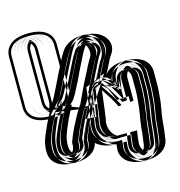

<svg xmlns="http://www.w3.org/2000/svg" viewBox="-128 -885 1009 1077"><g transform="rotate(-15 376.5 -346.0)"><path d="M536 -389C536 -434 574 -472 619 -472C664 -472 703 -434 703 -389V-310C703 -295 702 -283 701 -272L699 -244C698 -227 694 -207 692 -190C690 -160 681 -130 679 -100C677 -67 672 -35 668 -5C663 37 623 74 575 68C534 63 496 22 503 -25L504 -33C504 -37 505 -43 506 -50C506 -54 506 -58 507 -62H486C479 -62 473 -62 467 -61C392 -58 338 -124 359 -202C364 -229 368 -266 372 -297L358 -275C344 -254 327 -217 315 -195C304 -175 293 -147 286 -127C284 -124 283 -121 283 -119C282 -116 282 -113 282 -112V-104C282 -59 243 -21 198 -21C153 -21 115 -59 115 -104V-112C115 -158 130 -191 146 -227C160 -261 175 -286 191 -319C175 -303 156 -295 134 -295C88 -295 50 -334 50 -379V-677C50 -723 88 -761 134 -761C180 -761 217 -723 217 -677V-379C217 -373 216 -367 215 -362C216 -363 217 -365 218 -367C225 -376 231 -387 237 -399L263 -451C279 -486 296 -518 312 -550L330 -586C337 -601 345 -613 352 -624L360 -636C384 -669 435 -685 476 -657C509 -634 526 -582 497 -541L489 -529C486 -525 483 -519 479 -511L461 -475C448 -451 442 -437 427 -407C475 -427 521 -397 536 -362ZM195 -344 180 -330C167 -317 152 -310 134 -310C97 -310 65 -342 65 -379V-677C65 -715 97 -746 134 -746C171 -746 202 -715 202 -677V-379C202 -374 201 -370 200 -366ZM521 -49V-50C521 -53 521 -57 522 -60L525 -77H486C479 -77 471 -77 466 -76C396 -74 356 -133 374 -199C379 -227 383 -264 387 -295L395 -361L345 -283C330 -260 314 -223 302 -202C291 -181 279 -152 272 -133C268 -126 267 -120 267 -112V-104C267 -67 235 -36 198 -36C161 -36 130 -67 130 -104V-112C130 -154 144 -184 160 -221C173 -254 187 -278 204 -312L222 -348C233 -359 242 -375 250 -392L277 -444C293 -479 309 -511 325 -543L343 -579C350 -593 357 -606 364 -616L372 -627C391 -654 434 -667 467 -644C494 -625 509 -583 485 -550L477 -537C474 -532 470 -526 466 -518L448 -482C435 -458 427 -443 413 -413L396 -378L433 -393C472 -409 510 -385 522 -356L551 -289V-389C551 -426 582 -457 619 -457C656 -457 688 -425 688 -389V-310C688 -296 687 -283 686 -273L684 -245C681 -196 668 -153 664 -101C662 -68 657 -38 653 -7C649 28 616 58 577 53C543 49 512 15 518 -23L519 -32V-33C519 -35 520 -43 521 -49ZM195 -344 180 -330C167 -317 152 -310 134 -310C97 -310 65 -342 65 -379V-677C65 -715 96 -746 133 -746C170 -746 202 -715 202 -677V-379C202 -374 201 -370 200 -366ZM519 -33C519 -35 520 -43 521 -49V-50C521 -53 521 -57 522 -60L525 -77H486C479 -77 471 -77 466 -76C396 -74 356 -133 374 -199C379 -227 383 -264 387 -295L395 -361L345 -283C330 -260 314 -223 302 -202C291 -181 279 -152 272 -133C268 -126 267 -120 267 -112V-104C267 -67 235 -36 198 -36C161 -36 130 -67 130 -104V-112C130 -154 144 -184 160 -221C173 -254 187 -278 204 -312L222 -348C233 -359 242 -375 250 -392L277 -444C293 -479 309 -511 325 -543L343 -579C350 -593 357 -606 364 -616L372 -627C391 -654 434 -667 467 -644C494 -625 509 -583 485 -550L477 -537C474 -532 470 -526 466 -518L448 -482C435 -458 427 -443 413 -413L396 -378L433 -393C472 -409 510 -385 522 -356L551 -289V-389C551 -426 582 -457 619 -457C656 -457 688 -425 688 -389V-310C688 -296 687 -283 686 -273L684 -245C683 -229 678 -209 677 -191C675 -163 667 -133 664 -101C662 -68 657 -38 653 -7C649 28 616 58 577 53C543 49 512 15 518 -23L519 -32ZM209 -337 215 -362C216 -367 217 -373 217 -379V-677C217 -723 179 -761 133 -761C87 -761 50 -723 50 -677V-379C50 -334 88 -295 134 -295C156 -295 175 -303 191 -319ZM466 -61C471 -61 479 -62 486 -62H507C506 -58 506 -54 506 -50C505 -43 504 -37 504 -33L503 -25C496 22 534 63 575 68C623 74 663 37 668 -5C672 -35 677 -67 679 -100C683 -149 696 -193 699 -244L701 -272C702 -284 703 -295 703 -310V-389C703 -434 664 -472 619 -472C574 -472 536 -434 536 -389V-362C521 -397 475 -427 427 -407C441 -437 448 -451 461 -475L479 -511C483 -519 486 -525 489 -529L497 -541C526 -582 509 -634 476 -657C435 -685 384 -669 360 -636L352 -624C345 -613 337 -601 330 -586L312 -550C296 -518 279 -486 263 -451L237 -399C229 -382 221 -368 210 -357L191 -319C175 -286 160 -261 146 -227C130 -191 115 -158 115 -112V-104C115 -59 153 -21 198 -21C243 -21 282 -59 282 -104V-112C282 -117 284 -123 286 -128C293 -147 305 -175 315 -195C327 -217 344 -253 358 -275L372 -297C368 -266 363 -228 359 -202C338 -124 388 -58 466 -61ZM210 -318 172 -332 180 -364C181 -369 182 -373 182 -379V-677C182 -725 136 -746 133 -746C130 -746 85 -725 85 -677V-379C85 -333 129 -310 134 -310C134 -310 144 -310 159 -325ZM210 -318C222 -331 234 -343 247 -356C249 -358 251 -362 252 -364C259 -374 265 -384 271 -396L297 -448C313 -483 330 -515 346 -547L364 -583C371 -597 379 -610 386 -620L394 -632C404 -646 418 -654 426 -656C465 -656 493 -587 463 -545L455 -533C452 -528 449 -522 445 -514L427 -478C414 -454 408 -440 393 -410L370 -362L380 -366L324 -279C310 -257 293 -219 281 -198C270 -178 259 -149 252 -130C249 -124 247 -119 247 -112V-104C247 -58 202 -36 198 -36C194 -36 150 -58 150 -104V-112C150 -156 164 -187 180 -224C193 -258 208 -283 225 -316ZM539 -33 538 -24C531 21 574 52 584 54C584 54 606 51 623 23C628 14 632 4 633 -6C637 -36 642 -67 644 -100C647 -131 655 -162 657 -191C659 -209 663 -227 664 -244L666 -273C667 -284 668 -295 668 -310V-389C668 -431 628 -456 619 -457C611 -456 571 -431 571 -389V-270L544 -267C534 -290 466 -398 459 -399C459 -399 456 -398 452 -396L418 -382L407 -296C403 -265 399 -229 394 -201C373 -124 433 -76 462 -76C469 -77 478 -77 486 -77H545L542 -61C541 -57 541 -54 541 -50V-49C540 -42 539 -36 539 -33ZM229 -341 235 -364C236 -369 237 -374 237 -379V-677C237 -713 213 -761 133 -761C53 -761 30 -713 30 -677V-379C30 -344 54 -295 134 -295C175 -295 199 -310 213 -324ZM487 -62H486C481 -62 475 -61 471 -61C379 -58 344 -105 336 -147C332 -166 337 -185 340 -206C328 -184 315 -153 307 -131C305 -125 302 -119 302 -112V-104C302 -69 277 -21 198 -21C119 -21 95 -69 95 -104V-112C95 -156 109 -187 125 -224C139 -258 153 -282 170 -315L189 -353C200 -364 208 -378 216 -395L242 -448C258 -483 275 -514 291 -546L309 -582C316 -596 324 -610 331 -620L339 -632C353 -652 388 -678 449 -670C470 -667 485 -660 497 -652C532 -628 545 -583 518 -545L510 -533C507 -529 504 -523 500 -515L482 -479C470 -456 463 -442 449 -413C478 -415 502 -408 517 -400C522 -430 546 -472 619 -472C698 -472 723 -423 723 -389V-310C723 -295 722 -284 721 -273L719 -245C716 -195 703 -152 699 -101C697 -68 692 -36 688 -6C684 24 660 71 581 69C507 67 477 18 483 -24L484 -32V-33C484 -36 485 -41 486 -49V-50C486 -54 486 -58 487 -62ZM195 -344 200 -366C201 -370 202 -374 202 -379V-677C202 -715 171 -746 134 -746C97 -746 65 -715 65 -677V-379C65 -342 97 -310 134 -310C152 -310 167 -317 180 -330ZM521 -49C520 -43 519 -35 519 -33V-32L518 -23C512 15 543 49 577 53C616 58 649 28 653 -7C657 -38 662 -68 664 -101C668 -153 681 -196 684 -245L686 -273C687 -283 688 -296 688 -310V-389C688 -425 656 -457 619 -457C582 -457 551 -426 551 -389V-289L522 -356C510 -385 472 -409 433 -393L396 -378L413 -413C427 -443 435 -458 448 -482L466 -518C470 -526 474 -532 477 -537L485 -550C509 -583 494 -625 467 -644C434 -667 391 -654 372 -627L364 -616C357 -606 350 -593 343 -579L325 -543C309 -511 293 -479 277 -444L250 -392C242 -375 233 -359 222 -348L204 -312C187 -278 173 -254 160 -221C144 -184 130 -154 130 -112V-104C130 -67 161 -36 198 -36C235 -36 267 -67 267 -104V-112C267 -120 268 -126 272 -133C279 -152 291 -181 302 -202C314 -223 330 -260 345 -283L395 -361L387 -295C383 -264 379 -227 374 -199C356 -133 396 -74 466 -76C471 -77 479 -77 486 -77H525L522 -60C521 -57 521 -53 521 -50ZM209 -337 191 -319C175 -303 156 -295 134 -295C88 -295 50 -334 50 -379V-677C50 -723 88 -761 134 -761C180 -761 217 -723 217 -677V-379C217 -373 216 -367 215 -362ZM371 -351 333 -291C317 -267 300 -230 289 -209C277 -187 266 -159 259 -140C254 -130 252 -123 252 -112V-104C252 -76 227 -51 198 -51C169 -51 145 -76 145 -104V-112C145 -151 158 -178 174 -216C187 -248 201 -272 218 -306L235 -339C248 -352 255 -368 264 -386L290 -438C307 -473 323 -505 339 -537L357 -573C364 -587 370 -597 377 -607L385 -619C400 -640 433 -650 459 -632C481 -617 490 -584 472 -558L464 -546C460 -540 456 -533 452 -524L434 -489C422 -465 414 -450 400 -420L366 -349ZM536 -47C535 -42 534 -36 534 -33V-31L533 -21C529 8 553 35 579 38C609 42 635 18 638 -9C642 -40 647 -70 649 -102C653 -156 666 -199 669 -246L671 -275C672 -284 673 -296 673 -310V-389C673 -417 647 -442 619 -442C591 -442 566 -417 566 -389V-216L508 -350C498 -373 469 -392 439 -379L411 -368L402 -293C398 -262 393 -225 388 -196C372 -139 404 -89 465 -91C470 -91 479 -92 486 -92H542L537 -57C537 -55 536 -52 536 -50ZM182 -352 170 -340C159 -329 148 -325 134 -325C105 -325 80 -350 80 -379V-677C80 -707 105 -731 134 -731C163 -731 187 -707 187 -677V-379C187 -375 187 -372 186 -369ZM486 -62C466 -62 449 -60 432 -65C376 -80 341 -137 359 -202C364 -229 368 -266 372 -297L358 -275C344 -253 327 -217 315 -195C304 -175 293 -147 286 -127C284 -123 282 -116 282 -112V-104C282 -59 243 -21 198 -21C153 -21 115 -59 115 -104V-112C115 -158 130 -191 146 -227C160 -261 175 -286 191 -319L210 -357C221 -368 229 -383 237 -399L263 -451C279 -486 296 -518 312 -550L330 -586C337 -601 345 -613 352 -624L360 -636C384 -669 435 -685 476 -657C509 -634 526 -582 497 -541L489 -529C486 -525 483 -519 479 -511L461 -475C448 -451 441 -437 427 -407C475 -427 521 -397 536 -362V-389C536 -434 574 -472 619 -472C664 -472 703 -434 703 -389V-310C703 -295 702 -283 701 -272L699 -244C696 -195 684 -148 679 -100C677 -67 672 -35 668 -5C663 37 623 74 575 68C534 63 496 22 503 -25L504 -33C504 -37 505 -42 506 -50C506 -54 506 -58 507 -62ZM222 -329 230 -358C232 -365 232 -372 232 -379V-677C232 -731 188 -776 134 -776C80 -776 35 -731 35 -677V-379C35 -325 80 -280 134 -280C160 -280 184 -290 202 -308ZM490 -47C489 -38 489 -34 488 -27C479 29 524 77 573 83C630 90 677 47 683 -3C687 -33 692 -66 694 -99C698 -146 711 -190 714 -243L716 -271C718 -285 718 -295 718 -310V-389C718 -443 672 -487 619 -487C570 -487 530 -450 522 -405C503 -421 480 -429 454 -428C461 -442 466 -453 474 -468L492 -504C496 -512 499 -518 501 -521L509 -532C543 -580 524 -642 485 -669C437 -703 376 -685 348 -645L340 -632C332 -621 325 -608 317 -593L299 -557C283 -525 265 -493 249 -458L224 -406C215 -388 208 -376 198 -366L178 -326C162 -294 146 -268 132 -233C117 -198 100 -161 100 -112V-104C100 -50 144 -6 198 -6C252 -6 297 -50 297 -104V-112C298 -116 299 -119 300 -121C314 -157 330 -192 347 -225C346 -217 345 -210 344 -205C321 -117 380 -43 467 -46C472 -46 479 -47 486 -47ZM345 -284 190 -341 195 -360C197 -366 197 -372 197 -379V-677C197 -734 147 -761 133 -761C119 -761 70 -734 70 -677V-379C70 -324 119 -296 134 -295C138 -295 150 -298 164 -309ZM208 -339 180 -307 202 -304C188 -278 178 -258 167 -230C152 -194 135 -160 135 -112V-104C135 -49 184 -21 198 -21H199C213 -21 262 -48 262 -104V-112C263 -118 264 -120 266 -125C273 -144 284 -172 294 -191C306 -213 324 -250 337 -271L418 -399L400 -391L406 -404C421 -434 427 -447 440 -471L458 -507C462 -515 466 -521 468 -525L476 -537C508 -581 487 -638 455 -661C441 -671 430 -674 421 -670C409 -666 393 -657 381 -640L373 -628C366 -617 358 -605 351 -590L333 -554C317 -522 300 -489 284 -454L258 -403C252 -391 246 -381 239 -371C238 -370 238 -368 237 -367ZM552 -283 556 -284V-389C556 -441 600 -470 619 -472C638 -470 683 -441 683 -389V-310C683 -295 683 -284 681 -271L679 -243C678 -225 674 -207 672 -189C670 -158 661 -128 659 -99C657 -66 652 -34 648 -4C647 8 642 21 636 31C616 65 590 68 584 69C564 66 514 30 523 -26C524 -37 525 -47 527 -62H486C478 -62 468 -62 462 -61C426 -61 371 -106 375 -176C379 -213 386 -257 392 -298L404 -393L446 -410C453 -413 455 -413 459 -414C486 -410 532 -319 552 -283ZM216 -348 221 -368C222 -371 222 -375 222 -379V-677C222 -705 205 -746 133 -746C61 -746 45 -705 45 -677V-379C45 -351 62 -310 134 -310C171 -310 190 -322 202 -334ZM499 -33V-32L498 -22C493 11 516 53 582 54C653 56 670 16 673 -8C677 -39 682 -69 684 -102C688 -155 701 -198 704 -246L706 -274C707 -284 708 -296 708 -310V-389C708 -416 690 -457 619 -457C553 -457 536 -422 532 -398L528 -377L510 -387C497 -394 476 -400 450 -398L424 -397L436 -420C450 -449 456 -462 468 -485L486 -521C490 -529 494 -537 498 -542L506 -554C540 -602 497 -648 447 -655C392 -662 362 -638 351 -623L343 -611C336 -601 330 -590 323 -576L305 -540C289 -508 273 -476 256 -441L230 -389C222 -372 213 -356 201 -344L184 -309C167 -275 152 -251 139 -218C123 -181 110 -152 110 -112V-104C110 -77 126 -36 198 -36C270 -36 287 -77 287 -104V-112C287 -122 288 -126 293 -137C301 -157 314 -190 326 -213L369 -293L355 -204C352 -185 348 -166 351 -149C358 -115 384 -73 468 -76C473 -76 480 -77 486 -77H505L502 -58C502 -55 501 -53 501 -50V-48C500 -41 499 -34 499 -33ZM195 -344 200 -366C201 -370 202 -374 202 -379V-677C202 -715 171 -746 134 -746C97 -746 65 -715 65 -677V-379C65 -342 97 -310 134 -310C152 -310 167 -317 180 -330ZM519 -33V-32L518 -23C512 15 543 49 577 53C616 58 649 28 653 -7C657 -38 662 -68 664 -101C667 -133 675 -163 677 -191C678 -209 683 -229 684 -245L686 -273C687 -283 688 -296 688 -310V-389C688 -425 656 -457 619 -457C582 -457 551 -426 551 -389V-289L522 -356C510 -385 472 -409 433 -393L396 -378L413 -413C427 -443 435 -458 448 -482L466 -518C470 -526 474 -532 477 -537L485 -550C509 -583 494 -625 467 -644C434 -667 391 -654 372 -627L364 -616C357 -606 350 -593 343 -579L325 -543C309 -511 293 -479 277 -444L250 -392C242 -375 233 -359 222 -348L204 -312C187 -278 173 -254 160 -221C144 -184 130 -154 130 -112V-104C130 -67 161 -36 198 -36C235 -36 267 -67 267 -104V-112C267 -120 268 -126 272 -133C279 -152 291 -181 302 -202C314 -223 330 -260 345 -283L395 -361L387 -295C383 -264 379 -227 374 -199C356 -133 396 -74 466 -76C471 -77 479 -77 486 -77H525L522 -60C521 -57 521 -53 521 -50V-49C520 -43 519 -35 519 -33ZM209 -337 191 -319C175 -303 156 -295 134 -295C88 -295 50 -334 50 -379V-677C50 -723 88 -761 134 -761C180 -761 217 -723 217 -677V-379C217 -373 216 -367 215 -362ZM466 -61C388 -58 338 -124 359 -202C363 -228 368 -266 372 -297L358 -275C344 -253 327 -217 315 -195C305 -175 293 -147 286 -128C284 -122 282 -119 282 -112V-104C282 -59 243 -21 198 -21C153 -21 115 -59 115 -104V-112C115 -158 130 -191 146 -227C160 -261 175 -286 191 -319L210 -357C220 -367 228 -381 237 -399L263 -451C279 -486 296 -518 312 -550L330 -586C337 -601 345 -613 352 -624L360 -636C384 -669 435 -685 476 -657C509 -634 526 -582 497 -541L489 -529C486 -525 483 -519 479 -511L461 -475C448 -451 441 -437 427 -407C475 -427 521 -397 536 -362V-389C536 -434 574 -472 619 -472C664 -472 703 -434 703 -389V-310C703 -295 702 -284 701 -272L699 -244C696 -193 683 -149 679 -100C677 -67 672 -35 668 -5C663 37 623 74 575 68C534 63 496 22 503 -25L504 -33C504 -37 505 -43 506 -50C506 -54 506 -58 507 -62H486C479 -62 471 -61 466 -61ZM182 -352 186 -369C187 -372 187 -375 187 -379V-677C187 -707 163 -731 134 -731C105 -731 80 -707 80 -677V-379C80 -350 105 -325 134 -325C148 -325 159 -329 170 -340ZM371 -351 366 -349 400 -420C414 -450 422 -465 434 -489L452 -524C456 -533 460 -540 464 -546L472 -558C490 -584 481 -617 459 -632C433 -650 400 -640 385 -619L377 -607C370 -597 364 -587 357 -573L339 -537C323 -505 307 -473 290 -438L264 -386C256 -370 249 -354 235 -339L218 -306C201 -272 187 -248 174 -216C158 -178 145 -151 145 -112V-104C145 -76 169 -51 198 -51C227 -51 252 -76 252 -104V-112C252 -121 254 -131 259 -140C266 -159 277 -187 289 -209C300 -230 317 -267 333 -291ZM536 -47V-50C536 -52 537 -55 537 -57L542 -92H486C479 -92 470 -91 465 -91C404 -89 372 -139 388 -196C393 -225 398 -262 402 -293L411 -368L439 -379C469 -392 498 -373 508 -350L566 -216V-389C566 -417 591 -442 619 -442C647 -442 673 -417 673 -389V-310C673 -296 672 -284 671 -275L669 -246C668 -232 663 -212 662 -192C661 -167 652 -136 649 -102C647 -70 642 -40 638 -9C635 18 609 42 579 38C553 35 529 8 533 -21L534 -31V-33C534 -34 535 -42 536 -47ZM222 -329 202 -308C184 -290 160 -280 134 -280C80 -280 35 -325 35 -379V-677C35 -731 79 -776 133 -776C187 -776 232 -731 232 -677V-379C232 -372 232 -365 230 -358ZM467 -46C381 -43 321 -116 344 -205C345 -210 346 -217 347 -225C329 -189 308 -153 297 -112V-104C297 -50 252 -6 198 -6C144 -6 100 -50 100 -104V-112C100 -161 117 -198 132 -233C146 -268 162 -294 178 -326L198 -366C207 -375 217 -392 224 -406L249 -458C265 -493 283 -525 299 -557L317 -593C325 -608 332 -621 340 -632L348 -645C376 -685 437 -703 485 -669C524 -642 543 -580 509 -532L501 -521C499 -518 496 -512 492 -504L474 -468C466 -453 461 -442 454 -428C480 -429 503 -421 522 -405C530 -450 570 -487 619 -487C672 -487 718 -443 718 -389V-310C718 -295 718 -285 716 -271L714 -243C711 -190 698 -146 694 -99C692 -66 687 -33 683 -3C677 47 630 90 573 83C524 77 479 29 488 -27C489 -34 489 -38 490 -47H486C480 -47 473 -46 467 -46ZM153 -341 159 -340 166 -367C167 -370 167 -375 167 -379V-677C167 -706 146 -724 134 -730C123 -724 100 -707 100 -677V-379C100 -350 123 -332 135 -326C138 -327 148 -336 153 -341ZM241 -329 248 -328 239 -309C222 -275 207 -252 194 -219C178 -181 165 -153 165 -112V-104C165 -76 186 -58 198 -52C210 -58 232 -76 232 -104V-112C232 -121 234 -128 238 -136C245 -155 256 -184 268 -206C280 -227 297 -263 312 -287L341 -334L339 -333L379 -416C393 -446 401 -461 413 -485L431 -521C435 -529 439 -536 443 -541L451 -554C475 -587 454 -628 430 -641C426 -640 414 -634 406 -623L398 -611C391 -601 385 -590 378 -576L360 -540C344 -508 328 -476 311 -441L285 -389C279 -377 273 -367 265 -356C260 -346 249 -337 241 -329ZM554 -33V-32L553 -22C549 8 572 31 585 38C589 37 600 31 610 15C614 8 617 1 618 -8C622 -39 627 -69 629 -102C632 -135 640 -164 642 -191C643 -210 648 -229 649 -245L651 -274C652 -284 653 -296 653 -310V-389C653 -415 631 -435 619 -441C608 -435 586 -416 586 -389V-256L534 -251L530 -261C523 -277 473 -357 454 -381L431 -372L422 -294C418 -263 414 -226 409 -197C392 -136 432 -98 456 -92C458 -91 459 -91 461 -91C466 -91 478 -92 486 -92H562L557 -58C557 -55 556 -53 556 -50V-48C555 -42 554 -34 554 -33ZM243 -333 250 -360C251 -366 252 -373 252 -379V-677C252 -720 222 -776 134 -776C46 -776 15 -720 15 -677V-379C15 -337 46 -280 134 -280C178 -280 206 -296 223 -313ZM470 -46C380 -44 337 -88 324 -134C322 -129 317 -116 317 -112V-104C317 -62 286 -6 199 -6C112 -6 80 -62 80 -104V-112C80 -159 97 -194 112 -230C126 -265 141 -289 157 -322L176 -362C185 -371 196 -387 203 -402L229 -454C245 -489 262 -521 278 -553L296 -589C303 -604 310 -617 318 -628L326 -640C343 -664 385 -694 451 -685C474 -682 492 -674 506 -664C547 -636 563 -582 531 -537L523 -525C521 -522 517 -516 513 -508L495 -472C486 -455 481 -445 473 -428C485 -427 496 -424 507 -420C519 -452 552 -487 619 -487C706 -487 738 -431 738 -389V-310C738 -295 737 -284 736 -271L734 -244C731 -192 718 -148 714 -100C712 -67 707 -34 703 -4C699 32 667 86 581 84C505 82 466 34 467 -15C467 -27 468 -33 470 -46ZM209 -337 215 -362C216 -367 217 -373 217 -379V-677C217 -723 180 -761 134 -761C88 -761 50 -723 50 -677V-379C50 -334 88 -295 134 -295C156 -295 175 -303 191 -319ZM486 -62H507C506 -58 506 -54 506 -50C505 -43 504 -37 504 -33L503 -25C496 22 534 63 575 68C623 74 663 37 668 -5C672 -35 677 -67 679 -100C683 -149 696 -193 699 -244L701 -272C702 -284 703 -295 703 -310V-389C703 -434 664 -472 619 -472C574 -472 536 -434 536 -389V-362C521 -397 475 -427 427 -407C441 -437 448 -451 461 -475L479 -511C483 -519 486 -525 489 -529L497 -541C526 -582 509 -634 476 -657C435 -685 384 -669 360 -636L352 -624C345 -613 337 -601 330 -586L312 -550C296 -518 279 -486 263 -451L237 -399C229 -382 221 -368 210 -357L191 -319C175 -286 160 -261 146 -227C130 -191 115 -158 115 -112V-104C115 -59 154 -21 199 -21C244 -21 282 -59 282 -104V-112C282 -116 284 -123 286 -127C293 -147 304 -175 315 -195C327 -217 344 -253 358 -275L372 -297C368 -266 363 -228 359 -202C338 -124 388 -58 466 -61C471 -61 479 -62 486 -62ZM195 -344 180 -330C167 -317 152 -310 134 -310C97 -310 65 -342 65 -379V-677C65 -715 97 -746 134 -746C171 -746 202 -715 202 -677V-379C202 -374 201 -370 200 -366ZM396 -378 409 -383 345 -283C330 -260 314 -223 302 -202C291 -181 280 -153 273 -134C270 -126 267 -121 267 -112V-104C267 -67 236 -36 199 -36C162 -36 130 -67 130 -104V-112C130 -154 144 -184 160 -221C173 -254 187 -278 204 -312L222 -348C234 -360 241 -374 250 -392L277 -444C294 -479 309 -511 325 -543L343 -579C350 -593 357 -606 364 -616L372 -627C391 -654 434 -667 467 -644C495 -625 509 -583 485 -550L477 -537C474 -532 470 -526 466 -518L448 -482C436 -458 427 -443 413 -413ZM519 -33C519 -30 518 -26 518 -23C512 15 543 49 577 53C616 58 649 28 653 -7C657 -38 662 -68 664 -101C668 -153 681 -196 684 -245L686 -273C687 -284 688 -295 688 -310V-389C688 -425 656 -457 619 -457C582 -457 551 -426 551 -389V-289L522 -356C510 -385 472 -409 433 -393L397 -378L387 -295C383 -264 378 -226 374 -199C356 -131 395 -74 465 -76C470 -76 479 -77 486 -77H525L522 -60C521 -57 521 -53 521 -50V-49C520 -41 519 -38 519 -33ZM195 -344 200 -366C201 -370 202 -374 202 -379V-677C202 -715 172 -746 134 -746C96 -746 65 -715 65 -677V-379C65 -342 97 -310 134 -310C152 -310 167 -317 180 -330ZM521 -49V-50C521 -53 521 -57 522 -60L525 -77H486C464 -77 450 -75 436 -79C388 -92 358 -141 374 -199C379 -227 383 -264 387 -295L395 -361L345 -283C330 -260 314 -223 302 -202C291 -181 279 -153 272 -133C268 -126 267 -119 267 -112V-104C267 -67 236 -36 199 -36C162 -36 130 -67 130 -104V-112C130 -154 144 -184 160 -221C173 -254 187 -278 204 -312L222 -348C235 -362 242 -376 250 -392L277 -444C294 -479 309 -511 325 -543L343 -579C350 -593 357 -606 364 -616L372 -627C391 -654 434 -667 467 -644C495 -625 509 -583 485 -550L477 -537C474 -532 470 -526 466 -518L448 -482C436 -458 427 -443 413 -413L396 -378L433 -393C472 -409 510 -385 522 -356L551 -289V-389C551 -426 582 -457 619 -457C656 -457 688 -425 688 -389V-310C688 -296 687 -283 686 -273L684 -245C681 -196 668 -153 664 -101C662 -68 657 -38 653 -7C649 28 616 58 577 53C543 49 512 15 518 -23L519 -32V-33C519 -35 520 -42 521 -49ZM209 -337 215 -362C216 -367 217 -373 217 -379V-677C217 -723 180 -761 134 -761C88 -761 50 -723 50 -677V-379C50 -333 88 -295 134 -295C156 -295 175 -303 191 -319ZM508 -62 505 -45C504 -36 504 -34 503 -25C496 22 534 63 575 68C623 74 663 37 668 -5C672 -35 677 -67 679 -100C683 -150 696 -193 699 -244L701 -272C703 -285 703 -295 703 -310V-389C703 -434 664 -472 619 -472C578 -472 544 -440 537 -402L533 -376L513 -393C497 -407 477 -414 455 -413L429 -412L441 -435C448 -449 453 -460 461 -475L479 -511C483 -519 486 -525 489 -529L497 -541C526 -582 509 -633 476 -656C435 -684 384 -669 360 -636L352 -624C345 -613 337 -601 330 -586L312 -550C296 -518 279 -486 263 -451L237 -399C228 -381 222 -369 210 -357L191 -319C174 -286 160 -261 146 -227C130 -191 115 -158 115 -112V-104C115 -59 154 -21 199 -21C244 -21 282 -59 282 -104V-113C283 -118 284 -122 286 -127C299 -163 317 -198 334 -232L375 -312L362 -223C361 -214 360 -207 359 -202C342 -135 375 -78 432 -64C450 -59 465 -62 486 -62ZM134 -310C136 -310 144 -312 154 -321L159 -325L210 -318L172 -332L180 -364C181 -369 182 -373 182 -379V-677C182 -723 143 -745 134 -746C125 -745 85 -723 85 -677V-379C85 -335 125 -311 134 -310ZM199 -6C223 -7 277 -39 277 -104V-111C278 -115 278 -114 280 -120C298 -170 323 -222 350 -263L457 -431L431 -420C439 -437 445 -448 454 -465L472 -501C476 -509 478 -513 480 -516L488 -528C525 -580 501 -646 463 -673C448 -684 432 -690 416 -684C401 -679 384 -669 369 -649L361 -637C353 -626 345 -611 337 -596L319 -560C303 -529 286 -496 270 -461L244 -409C238 -396 231 -388 225 -376L198 -349L150 -296L179 -292C170 -274 162 -257 153 -236C138 -201 120 -163 120 -112V-104C120 -39 175 -7 199 -6ZM486 -47H510C509 -37 509 -35 508 -28C498 39 555 80 584 84C594 83 625 79 649 39C656 27 661 12 663 -2C667 -31 672 -65 674 -98C678 -141 691 -194 694 -242L696 -270C698 -284 698 -295 698 -310V-389C698 -451 647 -484 619 -487C591 -484 541 -451 541 -389V-335C518 -374 493 -424 459 -429C454 -428 449 -428 440 -424L390 -403L377 -300C373 -270 369 -231 365 -207C362 -194 361 -187 360 -177C356 -99 416 -46 462 -46H463C469 -47 479 -47 486 -47ZM229 -340 213 -324C199 -310 175 -295 134 -295C54 -295 30 -344 30 -379V-677C30 -712 54 -761 134 -761C214 -761 237 -712 237 -677V-379C237 -374 236 -369 235 -364ZM516 -56 523 -92H486C478 -92 472 -91 468 -91C391 -88 371 -124 366 -152C363 -165 366 -181 369 -201L398 -380L313 -220C301 -196 286 -162 279 -143C272 -129 272 -125 272 -112V-104C272 -84 263 -51 199 -51C135 -51 125 -84 125 -104V-112C125 -149 137 -174 153 -212C166 -244 180 -267 197 -302L214 -335C227 -349 234 -365 243 -382L269 -434C286 -469 302 -501 318 -533L336 -569C343 -583 349 -594 356 -603L363 -615C370 -625 396 -647 445 -640C483 -635 520 -601 493 -562L485 -550C481 -544 477 -537 473 -528L455 -492C443 -469 436 -454 422 -426L400 -380L451 -383C474 -384 493 -378 503 -373L540 -354L546 -395C549 -413 560 -442 619 -442C683 -442 693 -409 693 -389V-310C693 -296 692 -286 691 -276L689 -247C686 -201 674 -158 669 -103C667 -71 662 -41 658 -10C656 8 646 40 582 39C577 39 572 38 567 37C522 31 510 2 513 -20L514 -31V-33C514 -36 515 -42 516 -47ZM210 -318 159 -325C144 -310 134 -310 134 -310C129 -310 85 -333 85 -379V-677C85 -725 130 -746 133 -746C136 -746 182 -725 182 -677V-379C182 -373 181 -369 180 -364L172 -332ZM210 -318 225 -316C208 -283 193 -258 180 -224C164 -187 150 -156 150 -112V-104C150 -58 194 -36 198 -36C202 -36 247 -58 247 -104V-112C247 -119 249 -124 252 -130C259 -149 270 -178 281 -198C293 -219 310 -257 324 -279L380 -366L370 -362L393 -410C408 -440 414 -454 427 -478L445 -514C449 -522 452 -528 455 -533L463 -545C493 -588 465 -656 426 -656C418 -654 404 -646 394 -632L386 -620C379 -610 371 -597 364 -583L346 -547C330 -515 313 -483 297 -448L271 -396C265 -384 259 -374 252 -364C251 -362 249 -358 247 -356C234 -343 222 -331 210 -318ZM541 -49V-50C541 -54 541 -57 542 -61L545 -77H486C478 -77 469 -77 462 -76C433 -76 373 -124 394 -201C399 -229 403 -265 407 -296L418 -382L452 -396C456 -398 459 -399 459 -399C466 -398 492 -382 502 -359L571 -362V-389C571 -431 611 -456 619 -457C628 -456 668 -431 668 -389V-310C668 -295 667 -284 666 -273L664 -244C663 -227 659 -209 657 -191C655 -162 647 -131 644 -100C642 -67 637 -36 633 -6C632 4 628 14 623 23C606 51 584 54 584 54C574 52 531 21 538 -24L539 -33C539 -36 540 -42 541 -49ZM229 -340 235 -364C236 -369 237 -374 237 -379V-677C237 -713 213 -761 133 -761C53 -761 30 -713 30 -677V-379C30 -344 54 -295 134 -295C175 -295 199 -310 213 -324ZM449 -413C463 -442 470 -456 482 -479L500 -515C504 -523 507 -529 510 -533L518 -545C545 -583 532 -628 497 -652C485 -660 470 -667 449 -670C388 -678 353 -652 339 -632L331 -620C324 -610 316 -596 309 -582L291 -546C275 -514 258 -483 242 -448L216 -395C207 -377 199 -363 189 -353L170 -315C153 -282 139 -258 125 -224C109 -187 95 -156 95 -112V-104C95 -69 119 -21 198 -21C277 -21 302 -69 302 -104V-112C302 -119 304 -125 307 -131C315 -153 328 -184 340 -206C337 -185 332 -166 336 -147C344 -106 378 -58 469 -61C474 -61 480 -62 486 -62H487C486 -58 486 -54 486 -50V-49C485 -41 484 -36 484 -33V-32L483 -24C477 18 507 67 581 69C660 71 684 24 688 -6C692 -36 697 -68 699 -101C703 -152 716 -195 719 -245L721 -273C722 -284 723 -295 723 -310V-389C723 -423 698 -472 619 -472C546 -472 522 -430 517 -400C502 -408 478 -415 449 -413ZM161 -348 148 -336C142 -330 136 -326 134 -325C122 -329 100 -352 100 -379V-677C100 -705 123 -727 134 -731C146 -727 167 -705 167 -677V-379C167 -375 167 -370 166 -367ZM556 -48V-50C556 -53 557 -55 557 -58L562 -92H486C477 -92 466 -91 461 -91C440 -91 391 -129 409 -197C414 -226 418 -263 422 -294L431 -372L457 -382L458 -383C467 -380 482 -367 488 -353L517 -286L586 -289V-389C586 -415 607 -436 619 -441C632 -436 653 -415 653 -389V-310C653 -296 652 -284 651 -274L649 -245C648 -230 643 -210 642 -191C641 -164 632 -135 629 -102C627 -69 622 -39 618 -8C615 15 596 34 585 38C571 32 549 7 553 -22L554 -32V-33C554 -34 555 -42 556 -48ZM341 -334 312 -287C297 -263 280 -227 268 -206C256 -184 245 -155 238 -136C233 -127 232 -121 232 -112V-104C232 -77 210 -55 198 -51C186 -55 165 -77 165 -104V-112C165 -153 178 -181 194 -219C207 -252 222 -275 239 -309L256 -344C269 -358 277 -373 285 -389L311 -441C328 -476 344 -508 360 -540L378 -576C385 -590 391 -601 398 -611L406 -623C414 -633 424 -640 429 -641C456 -631 474 -586 451 -554L443 -541C439 -535 435 -529 431 -521L413 -485C401 -461 393 -446 379 -416L339 -333ZM243 -333 223 -313C206 -296 179 -280 134 -280C46 -280 15 -336 15 -379V-677C15 -721 46 -776 134 -776C222 -776 252 -721 252 -677V-379C252 -373 251 -366 250 -360ZM324 -134C337 -90 378 -43 469 -46C468 -39 469 -32 468 -26C460 25 497 82 580 84C667 86 699 33 703 -4C707 -34 712 -67 714 -100C718 -148 731 -192 734 -244L736 -271C737 -284 738 -295 738 -310V-389C738 -432 706 -487 619 -487C549 -487 519 -451 507 -421C497 -424 485 -427 473 -428C481 -444 486 -455 495 -472L513 -508C517 -516 521 -522 523 -525L531 -537C563 -582 547 -636 506 -664C492 -674 474 -682 450 -685C384 -694 343 -664 326 -640L318 -628C310 -617 303 -604 296 -589L278 -553C262 -521 245 -489 229 -454L203 -402C195 -387 187 -373 176 -362L157 -322C141 -289 126 -265 112 -230C97 -194 80 -159 80 -112V-104C80 -61 110 -6 198 -6C286 -6 317 -61 317 -104V-112C317 -117 322 -129 324 -134ZM140 -343C138 -341 136 -340 135 -339C127 -349 120 -362 120 -379V-677C120 -694 127 -707 134 -716C141 -707 147 -694 147 -677V-379C147 -365 143 -354 140 -343ZM257 -327C267 -337 280 -348 286 -360C293 -370 299 -381 305 -393L332 -445C348 -480 364 -512 380 -544L398 -580C405 -594 412 -606 419 -616L427 -627C428 -628 428 -629 428 -629C442 -609 448 -575 430 -550L422 -537C419 -532 415 -525 411 -517L393 -481C380 -457 373 -443 358 -413L314 -319L291 -283C276 -260 259 -223 247 -202C236 -181 224 -152 217 -133C213 -125 212 -120 212 -112V-104C212 -87 205 -75 198 -66C190 -76 185 -88 185 -104V-112C185 -155 199 -185 215 -222C228 -255 242 -279 259 -313L266 -326ZM576 -49V-50C576 -53 576 -57 577 -60L582 -92H486C480 -92 473 -91 468 -91C448 -101 413 -140 429 -199C434 -228 438 -264 442 -295L450 -361C473 -327 503 -279 509 -265L516 -249L606 -258V-389C606 -405 612 -418 619 -427C627 -417 633 -405 633 -389V-310C633 -295 632 -284 631 -273L629 -245C626 -196 614 -151 609 -101C607 -68 602 -38 598 -7C597 5 592 16 586 24C574 8 571 -8 574 -32V-33C574 -35 575 -43 576 -49ZM264 -337 270 -362C271 -367 272 -373 272 -379V-677C272 -710 254 -776 134 -776C14 -776 -5 -710 -5 -677V-379C-5 -346 14 -280 134 -280C197 -280 230 -303 245 -318ZM450 -46C449 -39 449 -37 449 -33C449 -31 448 -28 448 -25C442 15 465 81 579 84C698 87 720 22 723 -5C727 -35 732 -67 734 -100C738 -150 751 -193 754 -244L756 -272C757 -284 758 -295 758 -310V-389C758 -421 738 -487 619 -487C546 -487 512 -460 497 -438C504 -451 508 -461 516 -475L534 -511C538 -519 541 -525 544 -529L552 -541C581 -583 569 -631 527 -660C513 -670 492 -680 460 -684C365 -697 319 -655 305 -636L297 -624C290 -613 282 -601 275 -586L257 -550C241 -518 224 -486 208 -451L182 -399C174 -384 166 -368 155 -357L136 -319C120 -286 105 -261 91 -227C75 -191 60 -157 60 -112V-104C60 -72 78 -6 198 -6C300 -6 328 -55 335 -85C357 -65 394 -48 450 -46ZM229 -340 213 -324C199 -310 175 -295 134 -295C54 -295 30 -344 30 -379V-677C30 -713 54 -761 134 -761C214 -761 237 -713 237 -677V-379C237 -374 236 -369 235 -364ZM487 -62H486C481 -62 475 -61 471 -61C379 -58 344 -105 336 -147C332 -166 337 -185 340 -206C328 -184 315 -153 307 -131C305 -125 302 -119 302 -112V-104C302 -69 277 -21 198 -21C119 -21 95 -69 95 -104V-112C95 -156 109 -187 125 -224C139 -258 153 -282 170 -315L189 -353C200 -364 208 -378 216 -395L242 -448C258 -483 275 -514 291 -546L309 -582C316 -596 324 -610 331 -620L339 -632C353 -652 388 -678 449 -670C470 -667 485 -660 497 -652C532 -628 545 -583 518 -545L510 -533C507 -529 504 -523 500 -515L482 -479C470 -456 463 -442 449 -413C478 -415 502 -408 517 -400C522 -430 546 -472 619 -472C698 -472 723 -423 723 -389V-310C723 -295 722 -284 721 -273L719 -245C716 -195 703 -152 699 -101C697 -68 692 -36 688 -6C684 24 660 71 581 69C507 67 477 18 483 -24L484 -32V-33C484 -36 485 -41 486 -49V-50C486 -54 486 -58 487 -62ZM174 -341 159 -325C144 -310 134 -310 134 -310C131 -310 85 -331 85 -379V-677C85 -725 131 -746 134 -746C137 -746 182 -725 182 -677V-379C182 -373 181 -369 180 -364ZM423 -394 438 -400 367 -287C352 -263 335 -227 323 -206C312 -185 300 -156 293 -137C289 -128 287 -123 287 -112V-104C287 -78 269 -36 198 -36C127 -36 110 -78 110 -104V-112C110 -152 123 -180 139 -218C152 -251 167 -275 184 -309L201 -344C205 -349 209 -352 211 -356C216 -365 224 -377 230 -389L256 -441C273 -476 289 -508 305 -540L323 -576C330 -590 336 -601 343 -611L351 -623C362 -638 392 -662 447 -655C466 -652 479 -647 489 -640C518 -620 527 -585 506 -554L498 -542C495 -537 490 -529 486 -521L468 -485C456 -461 448 -447 434 -417ZM501 -48V-50C501 -53 502 -55 502 -58L505 -77H486C481 -77 474 -76 470 -76C384 -74 356 -115 350 -152C348 -166 349 -181 353 -197C358 -225 363 -263 367 -294L377 -374L414 -390C428 -396 448 -400 469 -398C498 -396 517 -386 531 -371V-389C531 -415 548 -457 619 -457C690 -457 708 -415 708 -389V-310C708 -296 707 -284 706 -274L704 -246C701 -198 688 -155 684 -102C682 -69 677 -39 673 -8C670 14 648 62 569 53C509 46 494 7 498 -22L499 -32V-33C499 -37 500 -42 501 -48ZM216 -348 202 -334C190 -322 170 -310 134 -310C63 -310 45 -352 45 -379V-677C45 -704 62 -746 134 -746C206 -746 222 -704 222 -677V-379C222 -375 222 -371 221 -368ZM539 -33 538 -24C531 21 574 52 584 54C584 54 606 51 623 23C628 14 632 4 633 -6C637 -36 642 -67 644 -100C647 -131 655 -161 657 -191C659 -209 663 -227 664 -244L666 -273C667 -284 668 -295 668 -310V-389C668 -431 628 -456 619 -457C611 -456 571 -431 571 -389V-362L502 -359C492 -382 466 -398 459 -399C458 -399 456 -398 452 -396L418 -382L407 -296C403 -265 399 -229 394 -201C377 -137 417 -86 450 -77C454 -76 458 -77 486 -77H545L542 -61C541 -57 541 -54 541 -50V-49C540 -42 539 -37 539 -33ZM380 -366 370 -362 393 -410C407 -440 414 -454 427 -478L445 -514C449 -522 452 -528 455 -533L463 -545C493 -587 465 -656 426 -656C418 -654 404 -646 394 -632L386 -620C379 -610 371 -597 364 -583L346 -547C330 -515 313 -483 297 -448L271 -396C263 -380 256 -365 244 -352L225 -316C208 -283 193 -258 180 -224C164 -187 150 -156 150 -112V-104C150 -57 195 -36 198 -36C201 -36 247 -57 247 -104V-112C247 -118 249 -123 252 -130C259 -149 270 -177 281 -198C293 -220 310 -257 324 -279ZM188 -333 169 -314C152 -297 136 -295 134 -295C122 -295 70 -323 70 -379V-677C70 -733 122 -761 134 -761C146 -761 197 -733 197 -677V-379C197 -372 197 -366 195 -360ZM528 -62 525 -46C524 -37 524 -34 523 -26C515 30 567 66 583 68C587 68 615 65 635 33C642 22 646 9 648 -4C652 -34 657 -66 659 -99C663 -147 676 -191 679 -243L681 -271C683 -285 683 -295 683 -310V-389C683 -444 630 -472 619 -472C610 -472 565 -450 557 -403L548 -350L491 -398C473 -413 460 -413 457 -413L410 -412L420 -432C427 -446 432 -456 440 -471L458 -507C462 -515 465 -521 468 -525L476 -537C507 -581 487 -639 455 -661C435 -675 427 -671 422 -670C411 -667 393 -657 381 -640L373 -628C366 -617 358 -605 351 -590L333 -554C317 -522 300 -489 284 -454L258 -403C249 -385 242 -373 231 -361L212 -323C196 -290 181 -265 167 -230C152 -194 135 -160 135 -112V-104C135 -48 187 -21 198 -21C209 -21 262 -48 262 -104V-112C263 -117 263 -120 265 -124C278 -160 296 -195 313 -228L382 -224C381 -216 380 -210 379 -204C357 -117 421 -63 459 -61C467 -61 467 -62 486 -62ZM134 -317 146 -327 191 -321 153 -335 160 -362C161 -367 162 -373 162 -379V-677C162 -707 146 -728 133 -739C120 -729 105 -708 105 -677V-379C105 -349 120 -328 134 -317ZM198 -6C138 -8 100 -49 100 -104V-112C100 -161 117 -198 132 -233C141 -256 150 -274 161 -294L134 -297C157 -322 179 -349 204 -372C210 -383 217 -393 224 -406L249 -458C265 -493 283 -525 299 -557L317 -593C325 -608 332 -621 340 -632L348 -645C361 -664 377 -674 398 -681C427 -691 460 -682 472 -676C519 -652 548 -587 509 -532L501 -521C499 -518 496 -512 492 -504L474 -468C467 -456 463 -447 458 -436L486 -448L371 -267C358 -247 340 -210 328 -188C318 -170 307 -141 300 -122C298 -116 298 -118 297 -112V-104C297 -48 257 -8 198 -6ZM619 -488 628 -487C681 -481 718 -442 718 -389V-310C718 -295 718 -284 716 -271L714 -243C711 -195 698 -144 694 -99C692 -66 687 -33 683 -3C681 10 677 24 670 35C648 71 613 81 592 83L582 84L572 83C520 75 479 31 488 -27C489 -35 489 -37 490 -47H486C480 -47 471 -46 466 -46H462C370 -46 323 -124 344 -205C348 -230 353 -269 357 -299L370 -399L421 -421C429 -424 445 -428 447 -428L459 -430L470 -428C507 -423 511 -407 521 -394C524 -448 563 -482 619 -488ZM250 -344 234 -328C221 -315 193 -295 134 -295C22 -295 10 -354 10 -379V-677C10 -703 22 -761 134 -761C246 -761 257 -703 257 -677V-379C257 -374 256 -370 255 -366ZM534 -33V-31L533 -21C528 14 556 38 583 39C614 40 635 18 638 -9C642 -40 647 -70 649 -102C653 -156 666 -199 669 -246L671 -275C672 -285 673 -296 673 -310V-389C673 -418 651 -442 619 -442C590 -442 571 -423 567 -397L557 -338L483 -377C475 -381 463 -384 455 -383L380 -379L401 -423C415 -451 422 -466 434 -489L452 -524C456 -533 460 -540 464 -546L472 -558C504 -603 455 -638 436 -641C415 -644 396 -635 385 -619L377 -607C370 -597 364 -587 357 -573L339 -537C323 -505 307 -473 290 -438L264 -386C255 -369 248 -352 235 -339L218 -306C201 -272 187 -248 174 -216C158 -178 145 -151 145 -112V-104C145 -74 166 -51 198 -51C230 -51 252 -74 252 -104V-112C252 -124 253 -128 259 -140C266 -160 280 -193 292 -216L335 -296L404 -292L389 -203C386 -184 383 -166 386 -151C393 -115 419 -89 465 -91C465 -91 473 -92 486 -92H542L537 -57C537 -55 536 -52 536 -50V-47C535 -41 534 -34 534 -33Z"/></g></svg>

Font: Blanket
Style: Black
Weight: 900
Foundry: Cannot Into Space Fonts
Version: Version 0.9